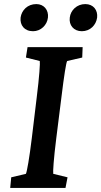

<svg xmlns="http://www.w3.org/2000/svg" viewBox="-20 -921 496 941"><path d="M30 0H301L311 -52L241 -69C239 -79 243 -142 256 -245L281 -444C294 -551 304 -613 309 -622L383 -639L385 -690H115L107 -639L175 -622C177 -613 173 -547 160 -444L136 -245C124 -146 112 -79 107 -69L35 -52ZM81 -835C77 -798 99 -768 142 -768C180 -768 211 -798 215 -835C219 -871 196 -901 158 -901C115 -901 86 -871 81 -835ZM322 -835C317 -798 341 -768 381 -768C422 -768 451 -798 456 -835C460 -871 438 -901 398 -901C357 -901 326 -871 322 -835Z"/></svg>

Font: TPK Tissa Web SemiBold
Style: Italic
Weight: 600
Italic angle: -7°
Designer: Jacques Le Bailly, Suppakit Chalermlarp | Katatrad Co.,Ltd.
Foundry: Jacques Le Bailly, Cadson Demak Co.,Ltd.
Version: Version 5.000;Glyphs 3.1.2 (3151)